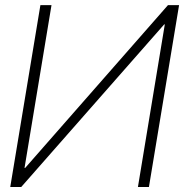

<svg xmlns="http://www.w3.org/2000/svg" viewBox="-20 -748 736 768"><path d="M141.6 -727.5H186L78.1 -76.2H80.6L651.9 -727.5H696.3L575.7 0H531.7L639.2 -650.4H636.7L64.9 0H21Z"/></svg>

Font: Inter Display Extra Light
Style: Italic
Weight: 200
Italic angle: -9.39999°
Designer: Rasmus Andersson
Foundry: rsms
Version: Version 4.000;git-4fc901f